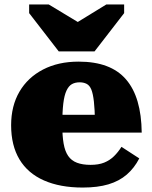

<svg xmlns="http://www.w3.org/2000/svg" viewBox="-20 -831 684 863"><path d="M244 -600H405L538 -772V-811H458L282 -703H378L199 -811H111V-772ZM260 -269Q260 -220 266 -185.5Q272 -151 286.5 -130Q301 -109 326 -99.5Q351 -90 387 -90Q423 -90 448 -100Q473 -110 492 -128.5Q511 -147 526 -171L606 -119Q584 -76 550 -46.5Q516 -17 467.5 -2.5Q419 12 352 12Q250 12 177.5 -20Q105 -52 67.5 -114.5Q30 -177 30 -268Q30 -355 67.5 -419Q105 -483 173.5 -518.5Q242 -554 333 -554Q406 -554 459 -534Q512 -514 546.5 -474Q581 -434 598.5 -374.5Q616 -315 617 -235H204V-315H425L407 -283Q406 -340 402 -375Q398 -410 390.5 -428.5Q383 -447 369.5 -454Q356 -461 338 -461Q318 -461 303.5 -453Q289 -445 279 -424Q269 -403 264.5 -365.5Q260 -328 260 -269Z"/></svg>

Font: Roboto Serif Black
Style: Regular
Weight: 900
Designer: Greg Gazdowicz
Foundry: Commercial Type
Version: Version 1.008